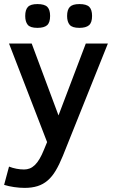

<svg xmlns="http://www.w3.org/2000/svg" viewBox="-26 -725 565 938"><path d="M18.1 88.9Q35.2 95.7 54.4 99.4Q73.7 103 91.8 103Q106.4 103 119.4 97.9Q132.3 92.8 144.3 81.3Q156.2 69.8 167.2 51.3Q178.2 32.7 189 5.9L204.1 -30.8L18.1 -512.2H128.9L259.8 -161.1L393.1 -512.2H501L280.8 37.1Q263.7 79.1 246.1 108.6Q228.5 138.2 206.5 157Q184.6 175.8 157.2 184.3Q129.9 192.9 94.2 192.9Q69.8 192.9 43 189Q16.1 185.1 -5.9 178.2ZM423.8 -647Q423.8 -614.7 408.9 -601.8Q394 -588.9 361.8 -588.9Q326.7 -588.9 314.2 -604Q301.8 -619.1 301.8 -647Q301.8 -677.2 315.2 -691.2Q328.6 -705.1 361.8 -705.1Q396.5 -705.1 410.2 -691.4Q423.8 -677.7 423.8 -647ZM218.8 -647Q218.8 -614.7 204.1 -601.8Q189.5 -588.9 156.7 -588.9Q121.6 -588.9 109.4 -604Q97.2 -619.1 97.2 -647Q97.2 -677.2 110.4 -691.2Q123.5 -705.1 156.7 -705.1Q191.4 -705.1 205.1 -691.4Q218.8 -677.7 218.8 -647Z"/></svg>

Font: Lorenzo Sans Medium
Style: Regular
Weight: 500
Foundry: Intel Corporation
Version: Version 1.00; ttfautohint (v1.5)